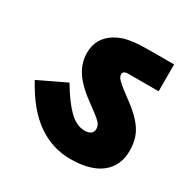

<svg xmlns="http://www.w3.org/2000/svg" viewBox="-138 -751 845 855"><g transform="rotate(30 284.0 -324.0)"><path d="M541 -189Q541 -112 486.5 -69Q432 -26 329 -26Q237 -26 159 -80Q81 -134 17 -252L157 -319Q200 -246 239.5 -206.5Q279 -167 323 -167Q340 -167 352 -175Q364 -183 364 -199Q364 -210 359 -220Q354 -230 338 -243.5Q322 -257 290 -280Q217 -332 187.5 -377Q158 -422 158 -474Q158 -512 174 -540Q190 -568 221 -588Q239 -599 260 -606.5Q281 -614 315 -618Q349 -622 406 -622H520V-484H368Q348 -484 342 -478Q337 -473 337 -467Q337 -460 341.5 -451.5Q346 -443 362 -429Q378 -415 412 -390Q463 -353 491 -322Q519 -291 530 -259.5Q541 -228 541 -189Z"/></g></svg>

Font: Noto Sans Black
Style: Regular
Weight: 900
Designer: Monotype Design Team
Foundry: Monotype Imaging Inc.
Version: Version 2.007